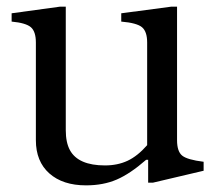

<svg xmlns="http://www.w3.org/2000/svg" viewBox="-20 -548 648 578"><path d="M239 10Q169 10 128.5 -26Q88 -62 88 -126V-420Q88 -453 73 -466Q58 -479 15 -483V-508L161 -528H178V-156Q178 -119 190.5 -96Q203 -73 229.5 -61.5Q256 -50 296 -50Q334 -50 364 -64Q394 -78 423 -111V-420Q423 -453 407.5 -466Q392 -479 345 -483V-508L496 -528H513V-126Q513 -92 528.5 -79.5Q544 -67 593 -61V-34L440 2H426V-67H420Q372 -25 331.5 -7.5Q291 10 239 10Z"/></svg>

Font: Hedvig Letters Serif 24pt 24pt
Style: Regular
Weight: 400
Version: Version 1.000